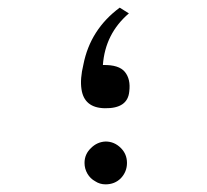

<svg xmlns="http://www.w3.org/2000/svg" viewBox="-20 -482 540 502"><path d="M201 -56Q201 -79 218 -95Q234 -111 256 -112Q279 -112 296 -95Q312 -79 312 -56Q312 -33 296 -16Q280 0 256 0Q241 0 229 -8Q216 -15 208.5 -28Q201 -41 201 -56ZM254 -199Q200 -200 193 -249Q189 -276 198 -313Q216 -405 293 -462L317 -447Q255 -394 249 -312Q291 -313 306.5 -294Q322 -275 318 -243Q314 -198 254 -199Z"/></svg>

Font: Vazir Code
Style: Code
Weight: 400
Foundry: DejaVu fonts team - Redesigned by Saber Rastikerdar
Version: Version 1.1.2